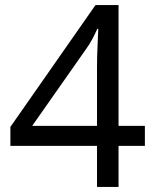

<svg xmlns="http://www.w3.org/2000/svg" viewBox="-20 -738 612 758"><path d="M552 -162H448V0H363V-162H21V-237L357 -718H448V-241H552ZM363 -466Q363 -518 365 -554.5Q367 -591 368 -624H364Q356 -605 344 -583Q332 -561 321 -546L107 -241H363Z"/></svg>

Font: Noto Sans PhagsPa
Style: Regular
Weight: 400
Designer: Monotype Design Team
Foundry: Monotype Imaging Inc.
Version: Version 2.004; ttfautohint (v1.8.4.7-5d5b)